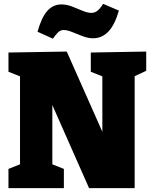

<svg xmlns="http://www.w3.org/2000/svg" viewBox="-20 -978 792 998"><path d="M452 -705 740 -710V-610L680 -582V0H443L252 -432V-124L312 -100V0H24V-100L84 -124V-581L24 -605V-705L327 -710L512 -293V-581L452 -605ZM255 -777 175 -813Q196 -888 226 -921.5Q256 -955 299 -955Q327 -955 355 -944Q383 -933 409 -922Q435 -911 455 -911Q473 -911 487 -922.5Q501 -934 516 -958L598 -923Q576 -847 542.5 -813Q509 -779 464 -779Q438 -779 409.5 -790Q381 -801 355 -811.5Q329 -822 311 -822Q295 -822 283 -811Q271 -800 255 -777Z"/></svg>

Font: Bitter Black
Style: Regular
Weight: 900
Designer: Sol Matas, and Bitter project Authors
Foundry: Sol Matas
Version: Version 2.001